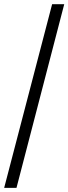

<svg xmlns="http://www.w3.org/2000/svg" viewBox="-20 -780 328 921"><path d="M59.1 121.1H0L230 -759.8H288.1Z"/></svg>

Font: Sahl Naskh
Style: Regular
Weight: 400
Designer: Pascal Zoghbi
Version: Version 1.001